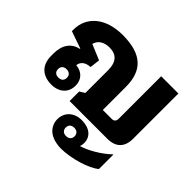

<svg xmlns="http://www.w3.org/2000/svg" viewBox="-192 -806 1309 1309"><g transform="rotate(45 462.5 -152.0)"><path d="M192 9C266 9 315 -35 315 -103C315 -161 278 -200 219 -205C223 -241 251 -263 297 -265L306 -338L194 -385C204 -425 239 -451 295 -451C362 -451 397 -413 397 -335V-115L360 -92V0H724C804 0 848 -43 848 -124V-561H682V-151C682 -128 670 -117 648 -117H563V-339C563 -493 486 -575 298 -575C135 -575 34 -489 34 -363V-348L158 -305V-301C91 -287 53 -234 53 -152V-130C53 -34 112 9 192 9ZM192 -59C166 -59 150 -73 150 -99C150 -124 166 -139 192 -139C219 -139 235 -124 235 -99C235 -73 219 -59 192 -59ZM549 271C644 271 780 230 829 186V47H827C770 102 685 151 626 167C631 157 633 145 633 132C633 71 586 33 511 33C438 33 388 79 388 147C388 181 403 213 429 235C456 258 500 271 549 271ZM511 186C485 186 469 171 469 146C469 121 485 106 511 106C538 106 554 121 554 146C554 171 538 186 511 186Z"/></g></svg>

Font: Noto Sans Thai Looped ExtraBold
Style: Regular
Weight: 800
Designer: Cadson Demak Team
Foundry: Cadson Demak Co., Ltd.
Version: Version 1.001